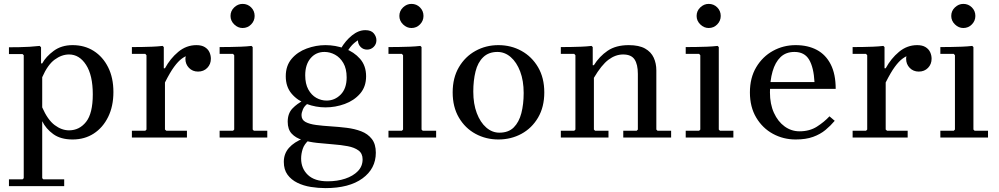

<svg xmlns="http://www.w3.org/2000/svg" viewBox="-20 -707 5137 987"><path d="M353 -475Q415 -475 462 -445Q509 -415 536 -361Q563 -307 563 -234Q563 -161 536 -106Q509 -51 462 -20.5Q415 10 353 10Q292 10 254 -17.5Q216 -45 197 -84V209L203 215H310V250H26V215H96L102 209V-423L96 -429H26V-464Q52 -464 78.5 -464.5Q105 -465 131.5 -466.5Q158 -468 184 -471L191 -464V-381H197Q216 -416 256 -445.5Q296 -475 353 -475ZM335 -37Q388 -37 422.5 -80.5Q457 -124 457 -222Q457 -320 422.5 -373.5Q388 -427 335 -427Q297 -427 261 -400.5Q225 -374 197 -310V-155Q225 -91 261 -64Q297 -37 335 -37Z M828 -356Q855 -406 896.5 -440.5Q938 -475 990 -475Q1016 -475 1032.5 -465Q1049 -455 1056.5 -439Q1064 -423 1064 -405Q1064 -377 1045.5 -358Q1027 -339 998 -339Q970 -339 951.5 -358Q933 -377 933 -405Q933 -417 939.5 -431.5Q946 -446 953 -453L952 -425Q933 -419 914.5 -405.5Q896 -392 875 -363.5Q854 -335 828 -283ZM828 -41 835 -35H941V0H658V-35H727L733 -41V-423L727 -430H658V-465Q684 -465 710.5 -465.5Q737 -466 763.5 -467Q790 -468 816 -471L822 -465V-356H828Z M1109 0V-35H1178L1184 -41V-423L1178 -430H1109V-465Q1135 -465 1163 -465.5Q1191 -466 1219 -467Q1247 -468 1273 -471L1279 -465V-41L1285 -35H1354V0ZM1227 -563Q1203 -563 1184 -581.5Q1165 -600 1165 -625Q1165 -651 1184 -669Q1203 -687 1227 -687Q1253 -687 1271 -669Q1289 -651 1289 -625Q1289 -600 1271 -581.5Q1253 -563 1227 -563Z M1653 -475Q1704 -475 1752 -457.5Q1800 -440 1831 -404.5Q1862 -369 1862 -315Q1862 -261 1831 -225.5Q1800 -190 1752 -172.5Q1704 -155 1653 -155Q1604 -155 1556.5 -172.5Q1509 -190 1479 -225.5Q1449 -261 1449 -315Q1449 -369 1479 -404.5Q1509 -440 1556.5 -457.5Q1604 -475 1653 -475ZM1659 -190Q1701 -190 1731.5 -221Q1762 -252 1762 -309Q1762 -354 1745 -383Q1728 -412 1702 -426Q1676 -440 1648 -440Q1604 -440 1576.5 -407.5Q1549 -375 1549 -320Q1549 -276 1565 -247Q1581 -218 1606 -204Q1631 -190 1659 -190ZM1530 -115Q1530 -91 1550.5 -80Q1571 -69 1605.5 -64.5Q1640 -60 1680.5 -57.5Q1721 -55 1762 -50Q1803 -45 1837 -32Q1871 -19 1891.5 7.5Q1912 34 1912 78Q1912 160 1843.5 210Q1775 260 1653 260Q1616 260 1578 254Q1540 248 1508.5 232.5Q1477 217 1458 191Q1439 165 1439 125Q1439 83 1465.5 53Q1492 23 1541 4L1568 13Q1544 34 1536 59Q1528 84 1528 108Q1528 159 1562.5 192Q1597 225 1664 225Q1714 225 1754.5 211.5Q1795 198 1819.5 173Q1844 148 1844 112Q1844 82 1823 66.5Q1802 51 1767.5 44.5Q1733 38 1692 35Q1651 32 1610 27.5Q1569 23 1534.5 12.5Q1500 2 1479.5 -20Q1459 -42 1459 -81Q1459 -124 1483.5 -149.5Q1508 -175 1541 -191L1564 -176Q1545 -163 1537.5 -145.5Q1530 -128 1530 -115ZM1732 -457Q1756 -498 1789.5 -525Q1823 -552 1858 -552Q1888 -552 1901.5 -535.5Q1915 -519 1915 -500Q1915 -480 1901 -466Q1887 -452 1867 -452Q1847 -452 1833.5 -466Q1820 -480 1820 -500Q1820 -508 1825.5 -518Q1831 -528 1837 -534L1836 -507Q1820 -502 1800 -485Q1780 -468 1762 -436Z M1977 0V-35H2046L2052 -41V-423L2046 -430H1977V-465Q2003 -465 2031 -465.5Q2059 -466 2087 -467Q2115 -468 2141 -471L2147 -465V-41L2153 -35H2222V0ZM2095 -563Q2071 -563 2052 -581.5Q2033 -600 2033 -625Q2033 -651 2052 -669Q2071 -687 2095 -687Q2121 -687 2139 -669Q2157 -651 2157 -625Q2157 -600 2139 -581.5Q2121 -563 2095 -563Z M2542 -475Q2607 -475 2660.5 -445.5Q2714 -416 2746 -361.5Q2778 -307 2778 -232Q2778 -157 2746 -102.5Q2714 -48 2660.5 -19Q2607 10 2542 10Q2478 10 2424.5 -19Q2371 -48 2339 -102.5Q2307 -157 2307 -232Q2307 -307 2339 -361.5Q2371 -416 2424.5 -445.5Q2478 -475 2542 -475ZM2547 -25Q2594 -25 2621 -52Q2648 -79 2660 -125Q2672 -171 2672 -229Q2672 -292 2654 -339.5Q2636 -387 2605.5 -413.5Q2575 -440 2537 -440Q2492 -440 2464 -413Q2436 -386 2424.5 -339.5Q2413 -293 2413 -236Q2413 -173 2431 -125.5Q2449 -78 2479.5 -51.5Q2510 -25 2547 -25Z M3354 -41 3360 -35H3430V0H3184V-35H3253L3259 -41V-327Q3259 -376 3242 -401.5Q3225 -427 3183 -427Q3144 -427 3108 -400Q3072 -373 3033 -307V-41L3039 -35H3108V0H2863V-35H2932L2938 -41V-423L2932 -430H2863V-465Q2889 -465 2915.5 -465.5Q2942 -466 2968.5 -467Q2995 -468 3021 -471L3027 -465V-372H3033Q3061 -417 3103.5 -446Q3146 -475 3212 -475Q3265 -475 3296 -457.5Q3327 -440 3340.5 -410.5Q3354 -381 3354 -345Z M3505 0V-35H3574L3580 -41V-423L3574 -430H3505V-465Q3531 -465 3559 -465.5Q3587 -466 3615 -467Q3643 -468 3669 -471L3675 -465V-41L3681 -35H3750V0ZM3623 -563Q3599 -563 3580 -581.5Q3561 -600 3561 -625Q3561 -651 3580 -669Q3599 -687 3623 -687Q3649 -687 3667 -669Q3685 -651 3685 -625Q3685 -600 3667 -581.5Q3649 -563 3623 -563Z M4090 -32Q4142 -32 4179.5 -56Q4217 -80 4244 -109L4271 -86Q4250 -61 4223.5 -39Q4197 -17 4160 -3.5Q4123 10 4070 10Q4007 10 3953.5 -19Q3900 -48 3867.5 -102.5Q3835 -157 3835 -232Q3835 -307 3867.5 -361.5Q3900 -416 3953.5 -445.5Q4007 -475 4070 -475Q4133 -475 4179 -450.5Q4225 -426 4250.5 -376Q4276 -326 4276 -250H3925V-285H4167Q4163 -360 4139.5 -400Q4116 -440 4064 -440Q4020 -440 3992.5 -413.5Q3965 -387 3951.5 -340Q3938 -293 3938 -232Q3938 -172 3958.5 -127Q3979 -82 4013.5 -57Q4048 -32 4090 -32Z M4533 -356Q4560 -406 4601.5 -440.5Q4643 -475 4695 -475Q4721 -475 4737.5 -465Q4754 -455 4761.5 -439Q4769 -423 4769 -405Q4769 -377 4750.5 -358Q4732 -339 4703 -339Q4675 -339 4656.5 -358Q4638 -377 4638 -405Q4638 -417 4644.5 -431.5Q4651 -446 4658 -453L4657 -425Q4638 -419 4619.5 -405.5Q4601 -392 4580 -363.5Q4559 -335 4533 -283ZM4533 -41 4540 -35H4646V0H4363V-35H4432L4438 -41V-423L4432 -430H4363V-465Q4389 -465 4415.5 -465.5Q4442 -466 4468.5 -467Q4495 -468 4521 -471L4527 -465V-356H4533Z M4814 0V-35H4883L4889 -41V-423L4883 -430H4814V-465Q4840 -465 4868 -465.5Q4896 -466 4924 -467Q4952 -468 4978 -471L4984 -465V-41L4990 -35H5059V0ZM4932 -563Q4908 -563 4889 -581.5Q4870 -600 4870 -625Q4870 -651 4889 -669Q4908 -687 4932 -687Q4958 -687 4976 -669Q4994 -651 4994 -625Q4994 -600 4976 -581.5Q4958 -563 4932 -563Z"/></svg>

Font: Brygada 1918 Medium
Style: Regular
Weight: 500
Designer: Mateusz Machalski | Borys Kosmynka | Przemek Hoffer
Foundry: NIEPODLEGLA 2018
Version: Version 3.006